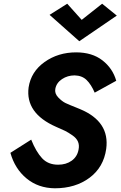

<svg xmlns="http://www.w3.org/2000/svg" viewBox="-20 -996 649 1034"><path d="M420 -889 530 -976 609 -912 407 -774 247 -916 342 -976ZM148 -244Q174 -179 206.5 -144Q239 -109 293 -109Q336 -109 366 -130.5Q396 -152 403 -190Q408 -214 400 -233Q392 -252 369.5 -267.5Q347 -283 331 -291Q315 -299 282 -313Q116 -386 134 -525Q147 -610 220 -662Q293 -714 390 -714Q476 -714 531.5 -671Q587 -628 606 -561L490 -497Q471 -541 446.5 -565Q422 -589 382 -590Q344 -590 314 -570Q284 -550 278 -518Q273 -493 293.5 -471.5Q314 -450 333 -441Q352 -432 395 -415Q399 -413 401 -412.5Q403 -412 406 -410.5Q409 -409 412 -408Q572 -341 552 -194Q538 -95 462 -38.5Q386 18 275 18Q186 17 123 -35Q60 -87 36 -173Z"/></svg>

Font: Jost* 600 Semi
Style: Italic
Weight: 600
Italic angle: -10°
Version: Version 3.500